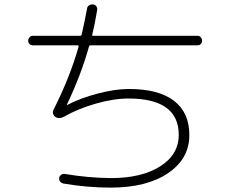

<svg xmlns="http://www.w3.org/2000/svg" viewBox="-20 -812 1040 867"><path d="M127.9 -607.4Q119.1 -607.4 113.3 -613.3Q107.4 -619.1 107.4 -627.9Q107.4 -636.7 113.3 -643.6Q119.1 -650.4 127.9 -650.4H342.8Q346.7 -650.4 348.6 -655.3Q361.3 -710 373 -772.5Q374 -782.2 381.8 -787.6Q389.6 -793 400.4 -792Q409.2 -791 414.6 -784.2Q419.9 -777.3 418.9 -767.6Q407.2 -697.3 396.5 -655.3Q394.5 -650.4 400.4 -650.4H872.1Q880.9 -650.4 886.7 -643.6Q892.6 -636.7 892.6 -627.9Q892.6 -619.1 886.7 -613.3Q880.9 -607.4 872.1 -607.4H387.7Q383.8 -607.4 381.8 -601.6Q345.7 -472.7 282.2 -339.8V-337.9H283.2Q342.8 -369.1 421.4 -389.6Q500 -410.2 561.5 -410.2Q696.3 -410.2 765.6 -356.9Q835 -303.7 835 -202.1Q835 -94.7 738.3 -29.8Q641.6 35.2 480.5 35.2Q372.1 35.2 265.6 16.6Q256.8 14.6 251.5 7.8Q246.1 1 247.1 -7.8Q248 -16.6 255.9 -22.5Q263.7 -28.3 273.4 -26.4Q378.9 -8.8 480.5 -7.8Q620.1 -7.8 703.6 -61Q787.1 -114.3 787.1 -203.1Q787.1 -367.2 559.6 -367.2Q493.2 -367.2 411.6 -343.8Q330.1 -320.3 269.5 -285.2Q248 -273.4 231.4 -283.2Q223.6 -288.1 220.2 -296.9Q216.8 -305.7 220.7 -314.5Q295.9 -462.9 335 -601.6Q335.9 -602.5 335 -605Q334 -607.4 332 -607.4Z"/></svg>

Font: Rounded-L Mgen+ 1m light
Style: Regular
Weight: 200
Designer: [Source Han Sans]
Ryoko NISHIZUKA  (kana & ideographs); Paul D. Hunt (Latin, Greek & Cyrillic); Wenlong ZHANG  (bopomofo
Version: Version 1.059.20150602